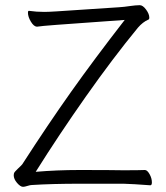

<svg xmlns="http://www.w3.org/2000/svg" viewBox="-20 -720 640 742"><path d="M457 -10H292Q181 -10 103 -5Q97 -5 86 -1.5Q75 2 69 2Q59 2 46 -13Q33 -28 33 -43Q33 -47 34 -50Q35 -55 49.5 -68.5Q64 -82 66 -85Q166 -240 255 -365.5Q344 -491 462 -643L199 -624Q169 -622 150 -620Q131 -618 124 -617H123Q111 -617 99.5 -636Q88 -655 88 -671Q88 -678 91 -678H93Q121 -674 151 -674Q166 -674 198 -676L440 -692Q458 -693 485 -697Q493 -698 502 -699Q511 -700 520 -700Q532 -700 544.5 -683Q557 -666 557 -652Q557 -645 553 -644Q532 -635 513 -613Q416 -495 311.5 -346.5Q207 -198 118 -56Q200 -63 286 -63Q410 -63 456 -62Q519 -62 539 -63H540Q549 -63 558 -47Q567 -31 567 -15Q567 -4 561 -4H560Q494 -9 457 -10Z"/></svg>

Font: JyunsaiKaai Light
Style: Regular
Weight: 300
Designer: Fontworks Inc.
Version: Version 0.030;April 7, 2024;FontCreator 14.0.0.2901 64-bit